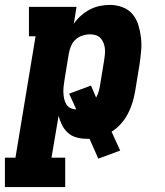

<svg xmlns="http://www.w3.org/2000/svg" viewBox="-51 -558 671 783"><path d="M-31 205V85H12L94 -410H67V-530H261L250 -461Q262 -479 279 -494Q296 -509 315 -519Q334 -529 355 -533.5Q376 -538 397 -538Q424 -538 449 -528.5Q474 -519 490 -499.5Q506 -480 513.5 -455Q521 -430 524 -403.5Q527 -377 524.5 -349.5Q522 -322 518 -295L500 -185Q496 -162 489 -139Q482 -116 470.5 -94Q459 -72 442 -53Q425 -34 404 -21L439 56L350 89L314 8Q311 8 308 8Q305 8 303 8Q281 8 261 2.5Q241 -3 226 -16.5Q211 -30 202 -48Q193 -66 188 -86L159 85H215V205ZM260 -112 231 -176 320 -209 341 -160Q347 -171 350.5 -182Q354 -193 356 -204L374 -314Q376 -326 377 -338.5Q378 -351 376.5 -362.5Q375 -374 370.5 -384.5Q366 -395 358.5 -403Q351 -411 339.5 -414.5Q328 -418 316 -418Q301 -418 285.5 -413Q270 -408 258 -397.5Q246 -387 239.5 -372Q233 -357 230 -342L212 -232Q210 -219 208.5 -206Q207 -193 207.5 -180.5Q208 -168 210.5 -156Q213 -144 219 -133.5Q225 -123 236 -117.5Q247 -112 260 -112Z"/></svg>

Font: Iosevka Curly Slab HvExObl
Style: Regular
Weight: 900
Width: 7
Italic angle: -9°
Monospace: yes
Designer: Belleve Invis
Foundry: Belleve Invis
Version: Version 11.1.0; ttfautohint (v1.8.3)